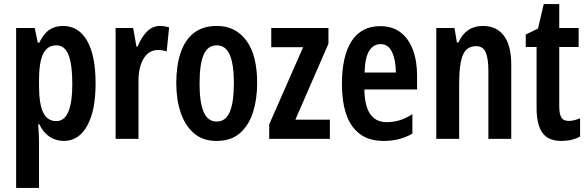

<svg xmlns="http://www.w3.org/2000/svg" viewBox="-20 -680 2876 940"><path d="M288 -553Q365 -553 406.5 -480.5Q448 -408 448 -271Q448 -139 407 -64.5Q366 10 292 10Q254 10 223 -10.5Q192 -31 172 -72H167Q171 -16 171 13V240H59V-543H150L165 -471H172Q195 -517 223 -535Q251 -553 288 -553ZM256 -458Q212 -458 191.5 -417Q171 -376 171 -286V-262Q171 -171 191.5 -129Q212 -87 256 -87Q334 -87 334 -270Q334 -364 315.5 -411Q297 -458 256 -458Z M763 -553Q784 -553 808 -546L796 -428Q779 -435 753 -435Q708 -435 682.5 -392Q657 -349 658 -279V0H546V-543H632L648 -452H654Q670 -494 697.5 -523.5Q725 -553 763 -553Z M1239 -273Q1239 -194 1218.5 -130Q1198 -66 1154.5 -28Q1111 10 1040 10Q973 10 929.5 -27.5Q886 -65 864.5 -129Q843 -193 843 -273Q843 -358 864 -421Q885 -484 929 -518.5Q973 -553 1042 -553Q1133 -553 1186 -481.5Q1239 -410 1239 -273ZM957 -271Q957 -179 977 -132Q997 -85 1041 -85Q1085 -85 1105 -132Q1125 -179 1125 -273Q1125 -365 1105 -411.5Q1085 -458 1041 -458Q997 -458 977 -412Q957 -366 957 -271Z M1595 0H1298V-71L1464 -449H1308V-543H1588V-466L1426 -94H1595Z M1842 -552Q1901 -552 1941 -521.5Q1981 -491 2001.5 -436Q2022 -381 2022 -309V-242H1764Q1766 -82 1873 -82Q1906 -82 1936 -91Q1966 -100 1999 -121V-26Q1938 10 1859 10Q1786 10 1740.5 -25Q1695 -60 1674.5 -122.5Q1654 -185 1654 -268Q1654 -406 1701.5 -479Q1749 -552 1842 -552ZM1844 -464Q1808 -464 1787.5 -431Q1767 -398 1765 -325H1918Q1918 -386 1899.5 -425Q1881 -464 1844 -464Z M2344 -553Q2411 -553 2447 -505Q2483 -457 2483 -363V0H2371V-333Q2371 -393 2358 -423.5Q2345 -454 2311 -454Q2265 -454 2246.5 -411.5Q2228 -369 2228 -269V0H2116V-543H2205L2217 -472H2224Q2261 -553 2344 -553Z M2764 -88Q2790 -88 2820 -101V-12Q2801 -1 2778 4.5Q2755 10 2728 10Q2664 10 2635.5 -30Q2607 -70 2607 -152V-450H2554V-511L2614 -540L2642 -660H2718V-543H2813V-450H2718V-159Q2718 -123 2728 -105.5Q2738 -88 2764 -88Z"/></svg>

Font: Noto Sans Devanagari UI ExtraCondensed SemiBold
Style: Regular
Weight: 600
Width: 2
Designer: Jelle Bosma - Monotype Design Team
Foundry: Monotype Imaging Inc.
Version: Version 2.004; ttfautohint (v1.8.4.7-5d5b)